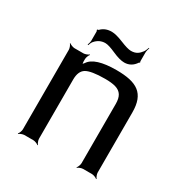

<svg xmlns="http://www.w3.org/2000/svg" viewBox="-158 -790 889 927"><g transform="rotate(30 286.5 -327.0)"><path d="M327 -494C247 -494 197 -478 177 -447C174 -442 167 -437 166 -433L170 -431C171 -435 168 -443 168 -448V-464C168 -473 174 -488 179 -493L177 -495C172 -490 157 -484 148 -484H98C89 -484 74 -490 69 -495L67 -493C72 -488 78 -473 78 -464V-20C78 -11 72 4 67 9L69 11C74 6 89 0 98 0H148C157 0 172 6 177 11L179 9C174 4 168 -11 168 -20V-350C168 -381 177 -402 195 -413C213 -424 248 -430 301 -430C324 -430 343 -428 358 -424C392 -414 405 -391 405 -350V-20C405 -11 399 4 394 9L396 11C401 6 416 0 425 0H475C484 0 499 6 504 11L506 9C501 4 495 -11 495 -20V-355C495 -461 442 -494 327 -494ZM340 -609C327 -609 307 -615 280 -626C253 -637 231 -643 215 -643C190 -643 170 -635 155 -619C153 -618 150 -617 149 -618L147 -614C148 -613 150 -609 150 -607V-556C150 -548 146 -537 144 -531L148 -530C150 -536 153 -546 159 -553C174 -571 193 -580 215 -580C228 -580 247 -574 274 -562C301 -550 323 -544 340 -544C366 -544 387 -556 402 -579C403 -580 405 -581 405 -580L407 -584C407 -584 405 -587 405 -588V-637C405 -647 409 -657 411 -664L408 -665C405 -658 402 -647 396 -639C383 -622 369 -609 340 -609Z"/></g></svg>

Font: Gamestation Storm
Style: Regular
Weight: 400
Designer: Jonas Hecksher
Foundry: Jonas Hecksher, Playtypeª, e-types AS
Version: Version 1.003